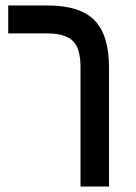

<svg xmlns="http://www.w3.org/2000/svg" viewBox="-20 -681 498 701"><path d="M378 0H274V-435Q274 -506 245 -532.5Q216 -559 153 -559H10V-661H153Q272 -661 325 -607Q378 -553 378 -435Z"/></svg>

Font: Readex Pro
Style: Regular
Weight: 400
Designer: Bonnie Shaver-Troup, Thomas Jockin
Foundry: Lexend
Version: Version 1.204; ttfautohint (v1.8.4.7-5d5b)